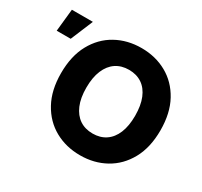

<svg xmlns="http://www.w3.org/2000/svg" viewBox="-153 -945 1224 1161"><g transform="rotate(30 459.0 -364.0)"><path d="M526.4 10.3Q428.2 10.3 349.6 -33.4Q271 -77.1 225.1 -160.9Q179.2 -244.6 179.2 -363.3Q179.2 -482.9 225.1 -566.7Q271 -650.4 349.6 -694.1Q428.2 -737.8 526.4 -737.8Q624 -737.8 702.6 -694.1Q781.2 -650.4 827.1 -566.7Q873 -482.9 873 -363.3Q873 -244.1 827.1 -160.6Q781.2 -77.1 702.6 -33.4Q624 10.3 526.4 10.3ZM526.4 -141.6Q579.1 -141.6 617.2 -167.2Q655.3 -192.9 675.8 -242.4Q696.3 -292 696.3 -363.3Q696.3 -435.1 675.8 -484.9Q655.3 -534.7 617.2 -560.3Q579.1 -585.9 526.4 -585.9Q473.6 -585.9 435.5 -560.3Q397.5 -534.7 376.5 -484.9Q355.5 -435.1 355.5 -363.3Q355.5 -292 376.5 -242.4Q397.5 -192.9 435.5 -167.2Q473.6 -141.6 526.4 -141.6ZM28.3 -571.8 44.4 -727.5H190.9L126 -571.8Z"/></g></svg>

Font: Inter 20pt ExtraBold
Style: Regular
Weight: 800
Version: Version 4.001;git-66647c0bb